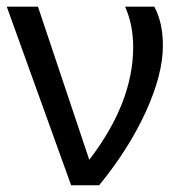

<svg xmlns="http://www.w3.org/2000/svg" viewBox="-20 -548 540 568"><path d="M461.9 -413.1C461.9 -458.3 453.5 -496.7 436.5 -528.3H350.1C366 -492.5 374 -452.6 374 -408.7C374 -299.3 330.7 -188.2 244.1 -75.2L92.3 -528.3H0L190.4 0H273.4C331.7 -71.3 377.7 -143.8 411.4 -217.5C445.1 -291.3 461.9 -356.4 461.9 -413.1Z"/></svg>

Font: Arimo
Style: Regular
Weight: 400
Designer: Steve Matteson
Foundry: Monotype Imaging Inc.
Version: Version 1.32